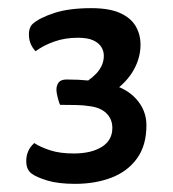

<svg xmlns="http://www.w3.org/2000/svg" viewBox="-20 -730 424 471"><path d="M164.3 -279Q122.9 -279 95.8 -287.2Q68.7 -295.5 57.1 -304.5Q44.4 -314.1 44.4 -334.9Q44.4 -361.7 64.1 -379Q79.6 -368.9 103.3 -361.2Q127 -353.5 161 -353.5Q203.9 -353.5 229.8 -369.7Q255.6 -385.9 255.6 -416.1Q255.6 -438.2 240.7 -452.4Q225.8 -466.7 198.6 -469.7Q185.1 -472.1 165.2 -472.4Q145.4 -472.8 127.6 -472.8Q125.3 -476.1 121.8 -489.6Q118.4 -503.2 118.4 -509.7Q118.4 -520.2 123.8 -527.6Q129.3 -535 143.7 -535Q172.9 -535 200.6 -532.2Q228.4 -529.4 246.6 -524.2Q289.7 -514.6 314.4 -486.9Q339.2 -459.2 339.2 -422.7Q339.2 -373.2 316.1 -341.3Q293 -309.4 253.4 -294.2Q213.8 -279 164.3 -279ZM258.5 -505.4 182.2 -523Q211.3 -541.2 223 -557.8Q234.7 -574.4 234.7 -593.4Q234.7 -604.2 228.9 -614.1Q223.2 -624.1 209.3 -630.8Q195.5 -637.4 170.7 -637.4Q140 -637.4 113.8 -628.3Q87.6 -619.2 67.2 -604.4Q52.4 -620.1 51.1 -641Q49.8 -662 60.3 -671.5Q76.6 -686.1 113 -698.1Q149.4 -710 204 -710Q247.5 -710 274 -698.3Q300.5 -686.5 312.6 -666.2Q324.7 -645.8 324.7 -620.3Q324.7 -588.8 308.3 -559Q291.9 -529.2 258.5 -505.4Z"/></svg>

Font: Yanone Kaffeesatz ExtraLight
Style: Regular
Weight: 200
Designer: Yanone (Cyrillic: Daniel Pouzeot, Huerta Tipografica, and Cyreal)
Foundry: Yanone
Version: Version 2.003